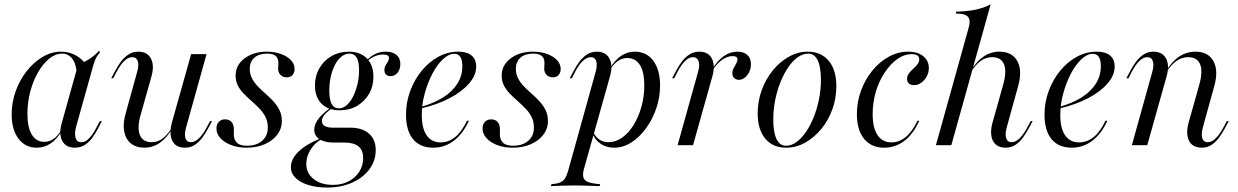

<svg xmlns="http://www.w3.org/2000/svg" viewBox="-20 -661 5634 874"><path d="M146.8 11.3Q95.2 11.3 64.1 -29.8Q33.1 -71 33.1 -140.3Q33.1 -195.2 51.6 -246.4Q70.2 -297.6 102 -337.9Q133.9 -378.2 174.2 -402Q214.5 -425.8 257.3 -425.8Q296 -425.8 327.4 -407.7Q358.9 -389.5 379 -356.5L329.8 -321.8Q327.4 -369.4 309.3 -393.1Q291.1 -416.9 262.9 -416.9Q232.3 -416.9 204 -394Q175.8 -371 153.2 -331.9Q130.6 -292.7 117.7 -244Q104.8 -195.2 104.8 -141.9Q104.8 -80.6 125 -48Q145.2 -15.3 181.5 -15.3Q204.8 -15.3 223.8 -28.6Q242.7 -41.9 259.7 -69.4V-62.9Q238.7 -26.6 210.1 -7.7Q181.5 11.3 146.8 11.3ZM320.2 11.3Q279.8 11.3 263.3 -19.8Q246.8 -50.8 261.3 -101.6L335.5 -366.9Q361.3 -375.8 387.5 -393.1Q413.7 -410.5 430.6 -429.8L435.5 -422.6Q427.4 -414.5 421.8 -405.2Q416.1 -396 412.1 -385.9Q408.1 -375.8 404 -361.3L326.6 -84.7Q317.7 -51.6 324.2 -32.7Q330.6 -13.7 350 -13.7Q365.3 -13.7 377.8 -24.2Q390.3 -34.7 400.8 -49.6Q411.3 -64.5 418.5 -79.8L434.7 -109.7H443.5L425 -73.4Q414.5 -54 400.4 -34.3Q386.3 -14.5 366.5 -1.6Q346.8 11.3 320.2 11.3Z M637.1 11.3Q599.2 11.3 575.4 -8.5Q551.6 -28.2 545.2 -63.3Q538.7 -98.4 552.4 -146L603.2 -329.8Q613.7 -363.7 607.3 -382.3Q600.8 -400.8 582.3 -400.8Q563.7 -400.8 546 -383.9Q528.2 -366.9 511.3 -334.7L495.2 -304.8H486.3L504.8 -339.5Q515.3 -359.7 529.8 -379.4Q544.4 -399.2 564.1 -412.5Q583.9 -425.8 609.7 -425.8Q637.9 -425.8 654 -411.3Q670.2 -396.8 674.6 -371.8Q679 -346.8 669.4 -312.9L621 -141.1Q603.2 -79.8 616.5 -46.8Q629.8 -13.7 671 -13.7Q698.4 -13.7 721.4 -31.5Q744.4 -49.2 765.3 -83.9V-78.2Q740.3 -33.9 708.1 -11.3Q675.8 11.3 637.1 11.3ZM821.8 11.3Q793.5 11.3 777.4 -2.8Q761.3 -16.9 757.3 -42.7Q753.2 -68.5 762.1 -101.6L850 -414.5H920.2L828.2 -84.7Q818.5 -52.4 823.8 -33.1Q829 -13.7 849.2 -13.7Q866.1 -13.7 884.3 -30.2Q902.4 -46.8 920.2 -79.8L936.3 -109.7H945.2L926.6 -75Q916.1 -55.6 901.6 -35.5Q887.1 -15.3 867.7 -2Q848.4 11.3 821.8 11.3Z M1102.4 11.3Q1063.7 11.3 1032.7 -0.4Q1001.6 -12.1 983.5 -31.9Q965.3 -51.6 965.3 -75.8Q965.3 -95.2 976.2 -106.5Q987.1 -117.7 1004 -117.7Q1021.8 -117.7 1032.3 -107.7Q1042.7 -97.6 1044.4 -77.4Q1044.4 -71 1044.4 -60.5Q1044.4 -50 1044.4 -41.9Q1047.6 -18.5 1062.1 -8.1Q1076.6 2.4 1104 2.4Q1147.6 2.4 1173.4 -20.2Q1199.2 -42.7 1199.2 -80.6Q1199.2 -107.3 1188.7 -128.2Q1178.2 -149.2 1161.3 -166.5Q1144.4 -183.9 1125.8 -200.4Q1107.3 -216.9 1090.3 -233.9Q1073.4 -250.8 1062.9 -271.4Q1052.4 -291.9 1052.4 -316.9Q1052.4 -364.5 1093.1 -395.2Q1133.9 -425.8 1195.2 -425.8Q1230.6 -425.8 1259.3 -415.3Q1287.9 -404.8 1304.4 -387.1Q1321 -369.4 1321 -346.8Q1321 -330.6 1311.7 -319.8Q1302.4 -308.9 1285.5 -308.9Q1269.4 -308.9 1258.5 -318.5Q1247.6 -328.2 1246 -345.2Q1246 -354 1246.8 -363.7Q1247.6 -373.4 1246.8 -380.6Q1245.2 -399.2 1232.7 -408.1Q1220.2 -416.9 1195.2 -416.9Q1158.9 -416.9 1137.9 -398.4Q1116.9 -379.8 1116.9 -347.6Q1116.9 -323.4 1127.4 -303.6Q1137.9 -283.9 1154.4 -266.9Q1171 -250 1189.9 -233.5Q1208.9 -216.9 1225.4 -198.8Q1241.9 -180.6 1252.4 -159.3Q1262.9 -137.9 1262.9 -110.5Q1262.9 -75 1241.9 -47.6Q1221 -20.2 1184.7 -4.4Q1148.4 11.3 1102.4 11.3Z M1469.4 192.7Q1420.2 192.7 1383.1 181Q1346 169.4 1325 148.4Q1304 127.4 1304 100.8Q1304 63.7 1338.3 29.8Q1372.6 -4 1437.9 -30.6L1442.7 -26.6Q1412.1 -9.7 1393.1 21.4Q1374.2 52.4 1374.2 84.7Q1374.2 127.4 1407.7 154Q1441.1 180.6 1496 180.6Q1535.5 180.6 1566.1 164.9Q1596.8 149.2 1614.9 121.4Q1633.1 93.5 1633.1 58.1Q1633.1 22.6 1611.7 5.2Q1590.3 -12.1 1548.4 -12.1H1498.4Q1458.1 -12.1 1434.3 -27.4Q1410.5 -42.7 1410.5 -70.2Q1410.5 -94.4 1429 -119.4Q1447.6 -144.4 1486.3 -171.8L1490.3 -168.5Q1464.5 -148.4 1454.8 -135.5Q1445.2 -122.6 1445.2 -110.5Q1445.2 -95.2 1458.1 -87.5Q1471 -79.8 1497.6 -79.8H1574.2Q1629 -79.8 1659.7 -52.8Q1690.3 -25.8 1690.3 22.6Q1690.3 71 1661.3 109.7Q1632.3 148.4 1582.3 170.6Q1532.3 192.7 1469.4 192.7ZM1526.6 -158.9Q1473.4 -158.9 1443.5 -189.1Q1413.7 -219.4 1413.7 -271.8Q1413.7 -315.3 1433.9 -350.4Q1454 -385.5 1489.1 -405.6Q1524.2 -425.8 1567.7 -425.8Q1620.2 -425.8 1650 -395.2Q1679.8 -364.5 1679.8 -311.3Q1679.8 -267.7 1659.7 -233.5Q1639.5 -199.2 1605.2 -179Q1571 -158.9 1526.6 -158.9ZM1522.6 -167.7Q1541.1 -167.7 1557.7 -181.9Q1574.2 -196 1586.7 -220.6Q1599.2 -245.2 1606.9 -276.6Q1614.5 -308.1 1614.5 -341.9Q1614.5 -380.6 1603.6 -398.8Q1592.7 -416.9 1571 -416.9Q1551.6 -416.9 1535.1 -404Q1518.5 -391.1 1506 -368.1Q1493.5 -345.2 1486.3 -314.5Q1479 -283.9 1479 -248.4Q1479 -207.3 1489.9 -187.5Q1500.8 -167.7 1522.6 -167.7ZM1758.1 -314.5Q1744.4 -314.5 1737.1 -321.8Q1729.8 -329 1729.8 -341.9Q1729.8 -354 1735.5 -363.7Q1741.1 -373.4 1746 -381.5Q1750.8 -389.5 1750.8 -396.8Q1750.8 -404.8 1744 -408.9Q1737.1 -412.9 1723.4 -412.9Q1704.8 -412.9 1686.7 -405.2Q1668.5 -397.6 1651.6 -382.3L1649.2 -386.3Q1668.5 -406.5 1689.9 -416.1Q1711.3 -425.8 1735.5 -425.8Q1766.9 -425.8 1784.7 -410.9Q1802.4 -396 1802.4 -370.2Q1802.4 -346 1789.9 -330.2Q1777.4 -314.5 1758.1 -314.5Z M1952.4 11.3Q1891.9 11.3 1860.1 -27.8Q1828.2 -66.9 1828.2 -139.5Q1828.2 -196 1847.6 -247.6Q1866.9 -299.2 1900 -339.5Q1933.1 -379.8 1975.8 -402.8Q2018.5 -425.8 2066.1 -425.8Q2105.6 -425.8 2126.6 -408.5Q2147.6 -391.1 2147.6 -358.1Q2147.6 -318.5 2115.7 -281.5Q2083.9 -244.4 2027.4 -214.5Q1971 -184.7 1895.2 -166.9V-174.2Q1955.6 -191.1 1998 -218.1Q2040.3 -245.2 2062.5 -281Q2084.7 -316.9 2084.7 -359.7Q2084.7 -387.9 2075.4 -402Q2066.1 -416.1 2047.6 -416.1Q2022.6 -416.1 1996 -391.1Q1969.4 -366.1 1948 -325Q1926.6 -283.9 1913.3 -235.1Q1900 -186.3 1900 -137.9Q1900 -76.6 1922.2 -44.8Q1944.4 -12.9 1985.5 -12.9Q2021.8 -12.9 2051.6 -36.7Q2081.5 -60.5 2105.6 -111.3H2114.5Q2087.1 -51.6 2045.6 -20.2Q2004 11.3 1952.4 11.3Z M2313.7 11.3Q2275 11.3 2244 -0.4Q2212.9 -12.1 2194.8 -31.9Q2176.6 -51.6 2176.6 -75.8Q2176.6 -95.2 2187.5 -106.5Q2198.4 -117.7 2215.3 -117.7Q2233.1 -117.7 2243.5 -107.7Q2254 -97.6 2255.6 -77.4Q2255.6 -71 2255.6 -60.5Q2255.6 -50 2255.6 -41.9Q2258.9 -18.5 2273.4 -8.1Q2287.9 2.4 2315.3 2.4Q2358.9 2.4 2384.7 -20.2Q2410.5 -42.7 2410.5 -80.6Q2410.5 -107.3 2400 -128.2Q2389.5 -149.2 2372.6 -166.5Q2355.6 -183.9 2337.1 -200.4Q2318.5 -216.9 2301.6 -233.9Q2284.7 -250.8 2274.2 -271.4Q2263.7 -291.9 2263.7 -316.9Q2263.7 -364.5 2304.4 -395.2Q2345.2 -425.8 2406.5 -425.8Q2441.9 -425.8 2470.6 -415.3Q2499.2 -404.8 2515.7 -387.1Q2532.3 -369.4 2532.3 -346.8Q2532.3 -330.6 2523 -319.8Q2513.7 -308.9 2496.8 -308.9Q2480.6 -308.9 2469.8 -318.5Q2458.9 -328.2 2457.3 -345.2Q2457.3 -354 2458.1 -363.7Q2458.9 -373.4 2458.1 -380.6Q2456.5 -399.2 2444 -408.1Q2431.5 -416.9 2406.5 -416.9Q2370.2 -416.9 2349.2 -398.4Q2328.2 -379.8 2328.2 -347.6Q2328.2 -323.4 2338.7 -303.6Q2349.2 -283.9 2365.7 -266.9Q2382.3 -250 2401.2 -233.5Q2420.2 -216.9 2436.7 -198.8Q2453.2 -180.6 2463.7 -159.3Q2474.2 -137.9 2474.2 -110.5Q2474.2 -75 2453.2 -47.6Q2432.3 -20.2 2396 -4.4Q2359.7 11.3 2313.7 11.3Z M2487.9 186.3 2490.3 177.4Q2513.7 175.8 2528.2 170.2Q2542.7 164.5 2551.2 152Q2559.7 139.5 2566.1 116.9L2690.3 -329.8Q2700 -362.9 2694.4 -381.9Q2688.7 -400.8 2668.5 -400.8Q2652.4 -400.8 2634.3 -384.7Q2616.1 -368.5 2598.4 -334.7L2583.1 -304.8H2573.4L2591.9 -339.5Q2602.4 -359.7 2616.9 -379.4Q2631.5 -399.2 2651.2 -412.5Q2671 -425.8 2696.8 -425.8Q2737.1 -425.8 2754 -394.8Q2771 -363.7 2756.5 -312.9L2637.1 112.1Q2631.5 134.7 2636.3 148.4Q2641.1 162.1 2659.7 168.5Q2678.2 175 2712.1 177.4L2709.7 186.3Q2698.4 185.5 2679.4 185.1Q2660.5 184.7 2638.3 183.9Q2616.1 183.1 2594.4 183.1Q2562.1 183.1 2532.7 184.3Q2503.2 185.5 2487.9 186.3ZM2775.8 11.3Q2741.1 11.3 2714.9 -6Q2688.7 -23.4 2678.2 -52.4L2680.6 -59.7Q2691.1 -37.1 2708.9 -25.4Q2726.6 -13.7 2750 -13.7Q2782.3 -13.7 2811.7 -34.3Q2841.1 -54.8 2863.7 -91.1Q2886.3 -127.4 2899.6 -174.2Q2912.9 -221 2912.9 -271.8Q2912.9 -333.1 2893.1 -364.9Q2873.4 -396.8 2834.7 -396.8Q2812.1 -396.8 2792.7 -383.5Q2773.4 -370.2 2758.1 -345.2V-351.6Q2779 -387.9 2807.7 -406.9Q2836.3 -425.8 2869.4 -425.8Q2923.4 -425.8 2954 -384.3Q2984.7 -342.7 2984.7 -271.8Q2984.7 -217.7 2967.3 -167.3Q2950 -116.9 2920.2 -76.2Q2890.3 -35.5 2853.2 -12.1Q2816.1 11.3 2775.8 11.3Z M3064.5 0 3156.5 -329.8Q3166.9 -363.7 3160.1 -382.3Q3153.2 -400.8 3134.7 -400.8Q3116.9 -400.8 3099.2 -383.9Q3081.5 -366.9 3064.5 -334.7L3049.2 -304.8H3039.5L3058.1 -339.5Q3068.5 -359.7 3083.1 -379.4Q3097.6 -399.2 3117.3 -412.5Q3137.1 -425.8 3162.9 -425.8Q3191.1 -425.8 3207.3 -411.7Q3223.4 -397.6 3227.8 -372.2Q3232.3 -346.8 3222.6 -312.9L3134.7 0ZM3343.5 -297.6Q3330.6 -297.6 3322.2 -305.6Q3313.7 -313.7 3313.7 -327.4Q3313.7 -340.3 3319.8 -351.2Q3325.8 -362.1 3331.5 -372.2Q3337.1 -382.3 3337.1 -391.1Q3337.1 -405.6 3314.5 -405.6Q3291.1 -405.6 3266.5 -388.3Q3241.9 -371 3221.8 -337.9V-345.2Q3245.2 -384.7 3274.2 -405.2Q3303.2 -425.8 3337.1 -425.8Q3365.3 -425.8 3381.9 -410.9Q3398.4 -396 3398.4 -368.5Q3398.4 -350 3390.7 -333.9Q3383.1 -317.7 3370.6 -307.7Q3358.1 -297.6 3343.5 -297.6Z M3558.9 11.3Q3497.6 11.3 3463.3 -30.2Q3429 -71.8 3429 -144.4Q3429 -200.8 3447.6 -251.2Q3466.1 -301.6 3498 -340.7Q3529.8 -379.8 3571 -402.8Q3612.1 -425.8 3657.3 -425.8Q3717.7 -425.8 3752.4 -384.3Q3787.1 -342.7 3787.1 -269.4Q3787.1 -213.7 3769 -163.3Q3750.8 -112.9 3718.5 -73.8Q3686.3 -34.7 3645.2 -11.7Q3604 11.3 3558.9 11.3ZM3558.1 2.4Q3582.3 2.4 3605.2 -14.1Q3628.2 -30.6 3648.4 -59.7Q3668.5 -88.7 3683.9 -127Q3699.2 -165.3 3708.1 -208.9Q3716.9 -252.4 3716.9 -296.8Q3716.9 -357.3 3702 -387.1Q3687.1 -416.9 3658.9 -416.9Q3634.7 -416.9 3611.3 -400.4Q3587.9 -383.9 3568.1 -354.8Q3548.4 -325.8 3533.1 -287.9Q3517.7 -250 3508.9 -206.5Q3500 -162.9 3500 -117.7Q3500 -58.1 3514.9 -27.8Q3529.8 2.4 3558.1 2.4Z M4004.8 11.3Q3946 11.3 3913.3 -29Q3880.6 -69.4 3880.6 -141.9Q3880.6 -197.6 3899.6 -248.8Q3918.5 -300 3951.2 -339.9Q3983.9 -379.8 4025.8 -402.8Q4067.7 -425.8 4113.7 -425.8Q4156.5 -425.8 4182.3 -405.6Q4208.1 -385.5 4208.1 -350.8Q4208.1 -330.6 4198.4 -312.9Q4188.7 -295.2 4173.4 -284.3Q4158.1 -273.4 4141.1 -273.4Q4125.8 -273.4 4117.3 -281Q4108.9 -288.7 4108.9 -301.6Q4108.9 -315.3 4117.3 -326.6Q4125.8 -337.9 4136.7 -347.6Q4147.6 -357.3 4156 -367.7Q4164.5 -378.2 4164.5 -391.1Q4164.5 -414.5 4130.6 -414.5Q4096 -414.5 4064.5 -391.9Q4033.1 -369.4 4007.3 -331Q3981.5 -292.7 3966.9 -243.5Q3952.4 -194.4 3952.4 -141.9Q3952.4 -79 3974.6 -46Q3996.8 -12.9 4037.9 -12.9Q4073.4 -12.9 4102.8 -37.1Q4132.3 -61.3 4156.5 -111.3H4164.5Q4137.9 -51.6 4097.2 -20.2Q4056.5 11.3 4004.8 11.3Z M4240.3 0 4388.7 -532.3Q4396 -557.3 4392.7 -571.8Q4389.5 -586.3 4375 -592.7Q4360.5 -599.2 4330.6 -599.2L4333.1 -608.1Q4381.5 -608.9 4420.2 -616.9Q4458.9 -625 4489.5 -641.1L4310.5 0ZM4557.3 11.3Q4529.8 11.3 4513.3 -2.8Q4496.8 -16.9 4492.7 -42.7Q4488.7 -68.5 4497.6 -101.6L4546 -273.4Q4563.7 -335.5 4550.4 -368.1Q4537.1 -400.8 4496 -400.8Q4467.7 -400.8 4443.5 -383.1Q4419.4 -365.3 4398.4 -330.6V-336.3Q4424.2 -381.5 4457.3 -403.6Q4490.3 -425.8 4529 -425.8Q4587.1 -425.8 4610.9 -383.1Q4634.7 -340.3 4614.5 -268.5L4563.7 -84.7Q4554 -50.8 4560.1 -32.3Q4566.1 -13.7 4584.7 -13.7Q4602.4 -13.7 4620.2 -30.2Q4637.9 -46.8 4655.6 -79.8L4671.8 -109.7H4680.6L4662.1 -75Q4651.6 -55.6 4637.1 -35.5Q4622.6 -15.3 4603.2 -2Q4583.9 11.3 4557.3 11.3Z M4858.9 11.3Q4798.4 11.3 4766.5 -27.8Q4734.7 -66.9 4734.7 -139.5Q4734.7 -196 4754 -247.6Q4773.4 -299.2 4806.5 -339.5Q4839.5 -379.8 4882.3 -402.8Q4925 -425.8 4972.6 -425.8Q5012.1 -425.8 5033.1 -408.5Q5054 -391.1 5054 -358.1Q5054 -318.5 5022.2 -281.5Q4990.3 -244.4 4933.9 -214.5Q4877.4 -184.7 4801.6 -166.9V-174.2Q4862.1 -191.1 4904.4 -218.1Q4946.8 -245.2 4969 -281Q4991.1 -316.9 4991.1 -359.7Q4991.1 -387.9 4981.9 -402Q4972.6 -416.1 4954 -416.1Q4929 -416.1 4902.4 -391.1Q4875.8 -366.1 4854.4 -325Q4833.1 -283.9 4819.8 -235.1Q4806.5 -186.3 4806.5 -137.9Q4806.5 -76.6 4828.6 -44.8Q4850.8 -12.9 4891.9 -12.9Q4928.2 -12.9 4958.1 -36.7Q4987.9 -60.5 5012.1 -111.3H5021Q4993.5 -51.6 4952 -20.2Q4910.5 11.3 4858.9 11.3Z M5450 11.3Q5422.6 11.3 5406 -2.8Q5389.5 -16.9 5385.5 -42.7Q5381.5 -68.5 5390.3 -101.6L5438.7 -273.4Q5456.5 -335.5 5443.1 -368.1Q5429.8 -400.8 5388.7 -400.8Q5359.7 -400.8 5334.7 -383.1Q5309.7 -365.3 5287.9 -330.6L5287.1 -336.3Q5314.5 -381.5 5348 -403.6Q5381.5 -425.8 5421.8 -425.8Q5479.8 -425.8 5503.6 -382.7Q5527.4 -339.5 5507.3 -268.5L5456.5 -84.7Q5446.8 -50.8 5452.8 -32.3Q5458.9 -13.7 5477.4 -13.7Q5496 -13.7 5513.7 -31Q5531.5 -48.4 5548.4 -79.8L5564.5 -109.7H5573.4L5554.8 -75Q5544.4 -55.6 5529.8 -35.5Q5515.3 -15.3 5496 -2Q5476.6 11.3 5450 11.3ZM5132.3 0 5224.2 -329.8Q5233.9 -362.1 5228.2 -381.5Q5222.6 -400.8 5202.4 -400.8Q5184.7 -400.8 5166.9 -383.9Q5149.2 -366.9 5132.3 -334.7L5116.9 -304.8H5107.3L5125.8 -339.5Q5136.3 -359.7 5150.8 -379.4Q5165.3 -399.2 5185.1 -412.5Q5204.8 -425.8 5230.6 -425.8Q5258.1 -425.8 5274.6 -411.7Q5291.1 -397.6 5295.6 -372.2Q5300 -346.8 5290.3 -312.9L5202.4 0Z"/></svg>

Font: Playfair 144pt Light
Style: Italic
Weight: 300
Italic angle: -15.6°
Designer: Claus Eggers Sørensen
Foundry: Claus Eggers Sørensen
Version: Version 2.001;gftools[0.9.30]